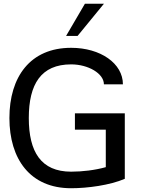

<svg xmlns="http://www.w3.org/2000/svg" viewBox="-20 -988 775 1020"><path d="M358 12C445 12 564 -4 643 -38V-386H378V-299H542V-100C485 -84 418 -76 358 -76C198 -76 133 -181 133 -361C133 -541 198 -646 358 -646C448 -646 532 -598 532 -540H633C633 -651 514 -734 358 -734C140 -734 30 -579 30 -361C30 -143 140 12 358 12ZM532 -968H431L331 -797H392Z"/></svg>

Font: Perun
Style: Regular
Weight: 400
Foundry: Copyright (c) Stefan Peev, Context Ltd, 2016
Version: Version 1.089